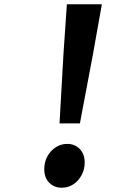

<svg xmlns="http://www.w3.org/2000/svg" viewBox="-20 -870 640 900"><path d="M259 -291.5 277.5 -617 293.5 -850H457.5L416 -617L354.5 -291.5ZM269.5 10Q234 10 210.8 -13.5Q187.5 -37 187.5 -77Q187.5 -110 202 -136.8Q216.5 -163.5 241 -179.5Q265.5 -195.5 295 -195.5Q330.5 -195.5 353.8 -171.8Q377 -148 377 -108.5Q377 -76 362.5 -49Q348 -22 323.8 -6Q299.5 10 269.5 10Z"/></svg>

Font: Spline Sans Mono SemiBold
Style: Italic
Weight: 600
Italic angle: -4°
Monospace: yes
Version: Version 1.004